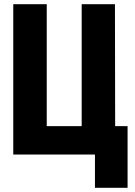

<svg xmlns="http://www.w3.org/2000/svg" viewBox="-20 -734 640 912"><path d="M43 0V-714H202V-135H368V-714H526L527 -135H586V158H431V0Z"/></svg>

Font: Noto Sans Mono ExtraBold
Style: Regular
Weight: 800
Designer: Monotype Design Team
Foundry: Monotype Imaging Inc.
Version: Version 2.014